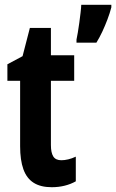

<svg xmlns="http://www.w3.org/2000/svg" viewBox="-20 -780 490 810"><path d="M238.8 -104Q252.4 -104 267.8 -107.7Q283.2 -111.3 299.8 -119.1V-15.1Q278.3 -2.9 252.7 3.4Q227.1 9.8 198.2 9.8Q151.4 9.8 121.8 -9Q92.3 -27.8 78.6 -66.2Q64.9 -104.5 64.9 -163.1V-439H11.2V-508.8L75.2 -543L106 -662.1H194.8V-546.9H293V-439H194.8V-168Q194.8 -135.7 204.8 -119.9Q214.8 -104 238.8 -104ZM449.7 -759.8V-749Q443.4 -724.6 433.3 -698Q423.3 -671.4 411.4 -646Q399.4 -620.6 386.7 -600.1H302.7V-612.8Q305.2 -624 308.3 -642.8Q311.5 -661.6 314.5 -683.6Q317.4 -705.6 319.8 -725.8Q322.3 -746.1 322.8 -759.8Z"/></svg>

Font: Open Sans Condensed
Style: Regular
Weight: 400
Width: 3
Designer: Monotype Design Team
Foundry: Monotype Imaging Inc.
Version: Version 3.000